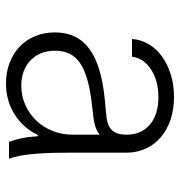

<svg xmlns="http://www.w3.org/2000/svg" viewBox="0 -590 600 640"><g transform="rotate(90 300.0 -270.0)"><path d="M429 -391Q429 -360 414.5 -344Q400 -328 370 -325L309 -319Q197 -308 142.5 -267.5Q88 -227 88 -153Q88 -117 100.5 -87Q113 -57 135.5 -35.5Q158 -14 189.5 -2Q221 10 258 10Q302 10 338.5 -6.5Q375 -23 401 -52.5Q427 -82 441.5 -123Q456 -164 456 -214L404 -96H434Q436 -65 441 -41.5Q446 -18 453 0H509Q498 -31 493.5 -77.5Q489 -124 489 -193V-390Q489 -426 475.5 -455.5Q462 -485 437.5 -506Q413 -527 379 -538.5Q345 -550 303 -550Q263 -550 229 -539.5Q195 -529 169 -510.5Q143 -492 127.5 -466Q112 -440 110 -410H169Q174 -449 211.5 -473.5Q249 -498 304 -498Q362 -498 395.5 -469.5Q429 -441 429 -391ZM429 -327V-214Q429 -177 416.5 -145.5Q404 -114 382 -91Q360 -68 330 -54.5Q300 -41 266 -41Q213 -41 181 -72Q149 -103 149 -154Q149 -208 189 -236Q229 -264 317 -275L375 -282Q414 -287 433 -306Q452 -325 452 -365Z"/></g></svg>

Font: CommitMonoV142 ExtLt
Style: Regular
Weight: 200
Monospace: yes
Designer: Eigil Nikolajsen
Foundry: Eigil Nikolajsen
Version: Version 1.142